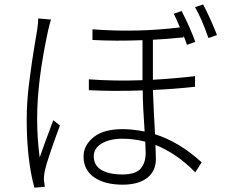

<svg xmlns="http://www.w3.org/2000/svg" viewBox="-20 -823 1040 881"><path d="M155.3 -738.3 213.9 -733.4Q209 -718.8 200.2 -680.7Q150.4 -450.2 150.4 -280.3Q150.4 -187.5 162.1 -100.6Q175.8 -141.6 224.6 -271.5L254.9 -247.1Q196.3 -88.9 185.5 -39.1Q180.7 -14.6 181.6 3.9Q182.6 8.8 184.1 20.5Q185.5 32.2 185.5 34.2L137.7 38.1Q102.5 -91.8 102.5 -274.4Q102.5 -314.5 105.5 -359.9Q108.4 -405.3 115.7 -459Q123 -512.7 127 -541Q130.9 -569.3 140.6 -626.5Q150.4 -683.6 150.4 -684.6Q155.3 -716.8 155.3 -738.3ZM648.4 -122.1Q648.4 -129.9 646.5 -172.9Q593.8 -186.5 543 -186.5Q483.4 -186.5 446.8 -164.6Q410.2 -142.6 410.2 -106.4Q410.2 -64.5 444.8 -43.5Q479.5 -22.5 541 -22.5Q601.6 -22.5 625 -48.8Q648.4 -75.2 648.4 -122.1ZM875 -473.6V-424.8Q775.4 -414.1 681.6 -410.2Q682.6 -372.1 686.5 -297.4Q690.4 -222.7 691.4 -207Q802.7 -171.9 905.3 -78.1L876 -32.2Q793.9 -117.2 693.4 -158.2Q695.3 -105.5 695.3 -93.8Q695.3 -37.1 654.8 -6.3Q614.3 24.4 543 24.4Q460.9 24.4 412.1 -9.3Q363.3 -43 363.3 -105.5Q363.3 -155.3 408.7 -192.9Q454.1 -230.5 543.9 -230.5Q585.9 -230.5 643.6 -219.7Q635.7 -330.1 634.8 -408.2Q504.9 -403.3 387.7 -409.2V-459Q506.8 -450.2 633.8 -455.1V-638.7Q513.7 -633.8 404.3 -639.6V-688.5Q607.4 -672.9 805.7 -697.3Q788.1 -739.3 777.3 -759.8L813.5 -772.5Q855.5 -689.5 876 -630.9L837.9 -617.2Q834 -629.9 822.3 -659.2V-651.4Q731.4 -642.6 681.6 -640.6V-457Q785.2 -462.9 875 -473.6ZM875 -790 912.1 -802.7Q947.3 -735.4 975.6 -662.1L936.5 -648.4Q904.3 -740.2 875 -790Z"/></svg>

Font: Gen Shin Gothic Monospace Light
Style: Regular
Weight: 300
Designer: [Source Han Sans]
Ryoko NISHIZUKA  (kana & ideographs); Paul D. Hunt (Latin, Greek & Cyrillic); Wenlong ZHANG  (bopomofo
Version: Version 1.002.20150607